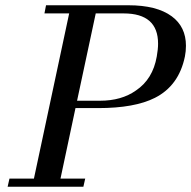

<svg xmlns="http://www.w3.org/2000/svg" viewBox="-20 -710 727 730"><path d="M683 -495Q660 -384 569 -338Q492 -299 353 -299H267L210 -31H304L297 0H9L16 -31H109L243 -659H149L155 -690H468Q576 -690 633 -648Q687 -608 687 -536Q687 -515 683 -495ZM576 -495Q581 -523 581 -544Q581 -659 450 -659H344L273 -327H360Q442 -327 497 -366Q561 -409 576 -495Z"/></svg>

Font: GFS Didot
Style: Italic
Weight: 400
Italic angle: -12°
Designer: Takis Katsoulidis and George D. Matthiopoulos
Foundry: George Matthiopoulos and Takis Katsoulidis
Version: Version 1.0